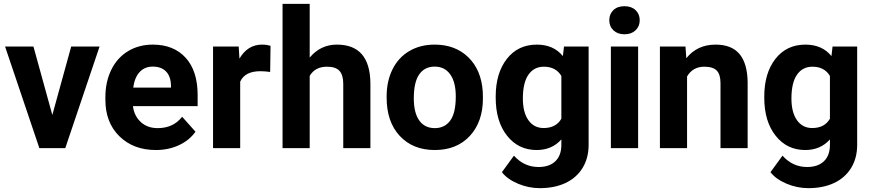

<svg xmlns="http://www.w3.org/2000/svg" viewBox="-20 -770 4530 998"><path d="M252 -172.4 350.1 -528.3H497.6L319.3 0H184.6L6.3 -528.3H153.8Z M790 9.8Q673.8 9.8 600.8 -61.5Q527.8 -132.8 527.8 -251.5V-265.1Q527.8 -344.7 558.6 -407.5Q589.4 -470.2 645.8 -504.2Q702.1 -538.1 774.4 -538.1Q882.8 -538.1 945.1 -469.7Q1007.3 -401.4 1007.3 -275.9V-218.3H670.9Q677.7 -166.5 712.2 -135.3Q746.6 -104 799.3 -104Q880.9 -104 926.8 -163.1L996.1 -85.4Q964.4 -40.5 910.2 -15.4Q856 9.8 790 9.8ZM773.9 -423.8Q731.9 -423.8 705.8 -395.5Q679.7 -367.2 672.4 -314.5H868.7V-325.7Q867.7 -372.6 843.3 -398.2Q818.8 -423.8 773.9 -423.8Z M1384.3 -396Q1355.5 -399.9 1333.5 -399.9Q1253.4 -399.9 1228.5 -345.7V0H1087.4V-528.3H1220.7L1224.6 -465.3Q1267.1 -538.1 1342.3 -538.1Q1365.7 -538.1 1386.2 -531.7Z M1589.8 -470.7Q1646 -538.1 1731 -538.1Q1902.8 -538.1 1905.3 -338.4V0H1764.2V-334.5Q1764.2 -379.9 1744.6 -401.6Q1725.1 -423.3 1679.7 -423.3Q1617.7 -423.3 1589.8 -375.5V0H1448.7V-750H1589.8Z M1989.7 -269Q1989.7 -347.7 2020 -409.2Q2050.3 -470.7 2107.2 -504.4Q2164.1 -538.1 2239.3 -538.1Q2346.2 -538.1 2413.8 -472.7Q2481.4 -407.2 2489.3 -294.9L2490.2 -258.8Q2490.2 -137.2 2422.4 -63.7Q2354.5 9.8 2240.2 9.8Q2126 9.8 2057.9 -63.5Q1989.7 -136.7 1989.7 -262.7ZM2130.9 -258.8Q2130.9 -183.6 2159.2 -143.8Q2187.5 -104 2240.2 -104Q2291.5 -104 2320.3 -143.3Q2349.1 -182.6 2349.1 -269Q2349.1 -342.8 2320.3 -383.3Q2291.5 -423.8 2239.3 -423.8Q2187.5 -423.8 2159.2 -383.5Q2130.9 -343.3 2130.9 -258.8Z M2556.6 -268.1Q2556.6 -389.6 2614.5 -463.9Q2672.4 -538.1 2770.5 -538.1Q2857.4 -538.1 2905.8 -478.5L2911.6 -528.3H3039.6V-17.6Q3039.6 51.8 3008.1 103Q2976.6 154.3 2919.4 181.2Q2862.3 208 2785.6 208Q2727.5 208 2672.4 184.8Q2617.2 161.6 2588.9 125L2651.4 39.1Q2704.1 98.1 2779.3 98.1Q2835.4 98.1 2866.7 68.1Q2897.9 38.1 2897.9 -17.1V-45.4Q2849.1 9.8 2769.5 9.8Q2674.3 9.8 2615.5 -64.7Q2556.6 -139.2 2556.6 -262.2ZM2697.8 -257.8Q2697.8 -186 2726.6 -145.3Q2755.4 -104.5 2805.7 -104.5Q2870.1 -104.5 2897.9 -152.8V-375Q2869.6 -423.3 2806.6 -423.3Q2755.9 -423.3 2726.8 -381.8Q2697.8 -340.3 2697.8 -257.8Z M3296.9 0H3155.3V-528.3H3296.9ZM3147 -665Q3147 -696.8 3168.2 -717.3Q3189.5 -737.8 3226.1 -737.8Q3262.2 -737.8 3283.7 -717.3Q3305.2 -696.8 3305.2 -665Q3305.2 -632.8 3283.4 -612.3Q3261.7 -591.8 3226.1 -591.8Q3190.4 -591.8 3168.7 -612.3Q3147 -632.8 3147 -665Z M3543 -528.3 3547.4 -467.3Q3604 -538.1 3699.2 -538.1Q3783.2 -538.1 3824.2 -488.8Q3865.2 -439.5 3866.2 -341.3V0H3725.1V-337.9Q3725.1 -382.8 3705.6 -403.1Q3686 -423.3 3640.6 -423.3Q3581.1 -423.3 3551.3 -372.6V0H3410.2V-528.3Z M3952.6 -268.1Q3952.6 -389.6 4010.5 -463.9Q4068.4 -538.1 4166.5 -538.1Q4253.4 -538.1 4301.8 -478.5L4307.6 -528.3H4435.5V-17.6Q4435.5 51.8 4404.1 103Q4372.6 154.3 4315.4 181.2Q4258.3 208 4181.6 208Q4123.5 208 4068.4 184.8Q4013.2 161.6 3984.9 125L4047.4 39.1Q4100.1 98.1 4175.3 98.1Q4231.4 98.1 4262.7 68.1Q4293.9 38.1 4293.9 -17.1V-45.4Q4245.1 9.8 4165.5 9.8Q4070.3 9.8 4011.5 -64.7Q3952.6 -139.2 3952.6 -262.2ZM4093.8 -257.8Q4093.8 -186 4122.6 -145.3Q4151.4 -104.5 4201.7 -104.5Q4266.1 -104.5 4293.9 -152.8V-375Q4265.6 -423.3 4202.6 -423.3Q4151.9 -423.3 4122.8 -381.8Q4093.8 -340.3 4093.8 -257.8Z"/></svg>

Font: Vazir UI
Style: Bold-UI
Weight: 700
Designer: Saber Rastikerdar
Foundry: Saber Rastikerdar
Version: Version 30.1.0